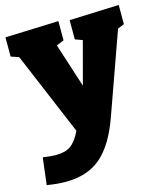

<svg xmlns="http://www.w3.org/2000/svg" viewBox="-123 -633 825 965"><g transform="rotate(-15 290.0 -150.0)"><path d="M586 -545V-445L552 -431L400 -5Q353 125 283 185Q213 245 100 245Q55 245 2 236L19 96Q59 102 88 102Q136 102 164 82Q192 62 217 11L35 -421L-6 -435V-535L272 -545V-445L233 -429L307 -200L366 -421L328 -435V-535Z"/></g></svg>

Font: Bitter Pro Black
Style: Regular
Weight: 900
Designer: Sol Matas, and Bitter project Authors
Foundry: Sol Matas
Version: Version 1.010